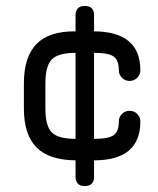

<svg xmlns="http://www.w3.org/2000/svg" viewBox="-20 -592 530 643"><path d="M295 0Q295 31 264 31Q233 31 233 0V-55Q144 -56 102 -98.5Q60 -141 60 -229V-312Q60 -402 102.5 -445Q145 -488 233 -487V-541Q233 -572 264 -572Q295 -572 295 -541V-487Q450 -486 450 -357Q450 -342 439.5 -331.5Q429 -321 414 -321Q399 -321 388.5 -331.5Q378 -342 378 -357Q378 -390 361 -402.5Q344 -415 295 -415V-127Q344 -127 361 -139.5Q378 -152 378 -185Q378 -200 388.5 -210.5Q399 -221 414 -221Q429 -221 439.5 -210.5Q450 -200 450 -185Q450 -55 295 -55ZM132 -229Q132 -170 153.5 -148.5Q175 -127 233 -127V-415Q175 -415 153.5 -393Q132 -371 132 -312Z"/></svg>

Font: Jura SemiBold
Style: Regular
Weight: 600
Designer: Daniel Johnson, Alexei Vanyashin
Foundry: Daniel Johnson
Version: Version 5.103